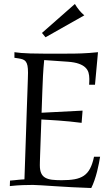

<svg xmlns="http://www.w3.org/2000/svg" viewBox="-20 -944 558 974"><path d="M394 -320.8Q364.7 -324.7 334.7 -327.6Q304.7 -330.6 277.3 -332.5Q250 -334.5 227.3 -335.7Q204.6 -336.9 189.9 -337.9Q188 -279.3 186 -231Q185.1 -210.4 184.6 -189.9Q184.1 -169.4 183.3 -152.1Q182.6 -134.8 182.4 -122.6Q182.1 -110.4 182.1 -106Q182.1 -80.6 189 -65.4Q195.8 -50.3 209.7 -42.5Q223.6 -34.7 244.1 -32.2Q264.6 -29.8 292 -29.8Q331.1 -29.8 358.6 -34.7Q386.2 -39.6 405.5 -52.7Q424.8 -65.9 437 -89.1Q449.2 -112.3 457 -148.9H487.8Q485.8 -135.7 481.9 -115.7Q478 -95.7 472.4 -73.5Q466.8 -51.3 459.2 -29.3Q451.7 -7.3 442.9 9.8Q391.1 8.3 344 5.6Q296.9 2.9 258.1 0.5Q219.2 -2 190.4 -3.9Q161.6 -5.9 147 -5.9Q122.1 -5.9 94.2 -4.9Q66.4 -3.9 29.8 0L30.8 -27.8Q43.5 -28.8 53.2 -29.8Q63 -30.8 71.3 -31.7Q79.6 -32.7 87.4 -33.2Q95.2 -33.7 104 -34.2Q108.9 -177.2 112.8 -293Q114.3 -342.3 116 -390.4Q117.7 -438.5 119.1 -477.5Q120.6 -516.6 121.3 -543Q122.1 -569.3 122.1 -575.2Q122.1 -597.2 119.4 -610.6Q116.7 -624 110.8 -631.6Q105 -639.2 95.7 -642.6Q86.4 -646 73.2 -647.9L53.2 -650.9V-679.2Q66.9 -677.2 87.9 -675.3Q106 -673.8 133.3 -672.9Q160.6 -671.9 200.2 -671.9H317.9Q337.4 -671.9 356 -672.1Q374.5 -672.4 393.6 -673.1Q412.6 -673.8 433.1 -675.3Q453.6 -676.8 477.1 -679.2L461.9 -514.2H432.1Q432.6 -523.9 432.9 -529.5Q433.1 -535.2 433.1 -538.3Q433.1 -541.5 433.1 -542.7Q433.1 -543.9 433.1 -544.9Q433.1 -561 429 -575.7Q424.8 -590.3 412.8 -601.8Q400.9 -613.3 379.6 -620.8Q358.4 -628.4 324.2 -630.9L204.1 -639.2Q200.2 -599.1 198 -557.9Q195.8 -516.6 194.8 -481.9L190.9 -372.1L398.9 -382.8ZM192.9 -776.9 359.9 -923.8Q369.6 -907.2 381.8 -892.3Q394 -877.4 407.7 -866.2L210.9 -754.9Z"/></svg>

Font: Simonetta
Style: Regular
Weight: 400
Version: Version 1.004